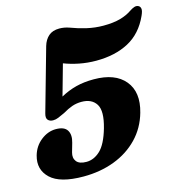

<svg xmlns="http://www.w3.org/2000/svg" viewBox="-111 -821 903 939"><g transform="rotate(-15 340.0 -351.0)"><path d="M2.5 -141Q15 -185.5 50.2 -213.2Q85.5 -241 126 -241Q168.5 -241 183 -217.5Q197.5 -194 186.5 -156L173.5 -110.5Q166 -83.5 180 -65.5Q194 -47.5 230 -47.5Q268.5 -47.5 300.8 -78.2Q333 -109 354.5 -184Q378 -266.5 355.8 -302Q333.5 -337.5 281.5 -337.5Q256.5 -337.5 234 -329.8Q211.5 -322 185.5 -306.5Q164.5 -297 151.8 -291.5Q139 -286 125 -286Q108.5 -286 99.2 -296.2Q90 -306.5 96.5 -329L186 -646Q195 -676.5 215.2 -694.2Q235.5 -712 269.5 -712Q294.5 -712 318.5 -703.5Q358 -688.5 399.2 -679Q440.5 -669.5 483 -669.5Q533 -669.5 568 -679.2Q603 -689 628 -706.5Q640.5 -715 652 -718.8Q663.5 -722.5 673.5 -717Q681.5 -712.5 683.2 -701.5Q685 -690.5 674.5 -667.5Q638 -586.5 569.2 -549.8Q500.5 -513 404.5 -513Q361 -513 319.2 -521.2Q277.5 -529.5 243 -543L199 -386.5Q238 -408 278.2 -418.2Q318.5 -428.5 367.5 -428.5Q476 -428.5 525 -369Q574 -309.5 546 -211.5Q525.5 -139 475.8 -87.5Q426 -36 354.8 -9Q283.5 18 198.5 18Q79.5 18 31.5 -27.8Q-16.5 -73.5 2.5 -141Z"/></g></svg>

Font: Fraunces 9pt SuperSoft
Style: Bold Italic
Weight: 700
Italic angle: -16°
Version: Version 1.000;[b76b70a41]